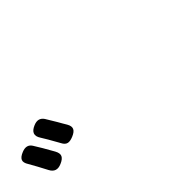

<svg xmlns="http://www.w3.org/2000/svg" viewBox="36 -1190 928 928"><g transform="rotate(-45 500.0 -726.0)"><path d="M85 -635Q77 -650 59 -684Q43 -712 36 -725Q22 -747 28 -761Q34 -775 59 -785Q96 -800 114 -772Q137 -736 171 -675Q183 -653 176.5 -639Q170 -625 146 -615Q105 -597 85 -635ZM244 -662Q229 -665 219 -685Q217 -688 214 -694Q184 -748 168 -773Q140 -815 190 -836Q227 -852 247 -822Q265 -793 279 -769Q283 -762 291 -748Q300 -733 304 -726Q316 -705 309 -691Q303 -678 279 -668Q257 -659 244 -662Z"/></g></svg>

Font: GenSenRounded TW B
Style: Regular
Weight: 700
Version: Version 1.501;PS 1;hotconv 16.6.51;makeotf.lib2.5.65220